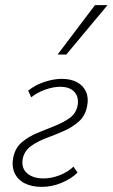

<svg xmlns="http://www.w3.org/2000/svg" viewBox="-20 -724 440 750"><path d="M143 6Q103 6 75.5 -8.5Q48 -23 36.5 -49.5Q25 -76 32 -110Q40 -147 65.5 -168.5Q91 -190 125.5 -204.5Q160 -219 193.5 -232Q227 -245 252 -263Q277 -281 283 -311Q289 -344 271 -364.5Q253 -385 215 -385Q188 -385 157 -374Q126 -363 102 -344L90 -370Q119 -393 155 -404.5Q191 -416 221 -416Q257 -416 281.5 -402.5Q306 -389 316.5 -364.5Q327 -340 320 -308Q313 -271 287 -248.5Q261 -226 227.5 -211.5Q194 -197 159.5 -184Q125 -171 100.5 -153Q76 -135 69 -105Q62 -69 85 -48Q108 -27 150 -27Q181 -27 213 -39.5Q245 -52 267 -73L283 -50Q259 -26 221 -10Q183 6 143 6ZM205 -511 351 -704H400L239 -511Z"/></svg>

Font: Ysabeau Infant ExtraLight
Style: Italic
Weight: 250
Italic angle: -12°
Designer: Christian Thalmann (Catharsis Fonts)
Version: Version 2.001;gftools[0.9.30]; featfreeze: ss01,ss02,lnum